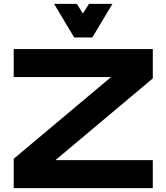

<svg xmlns="http://www.w3.org/2000/svg" viewBox="-20 -974 861 994"><path d="M51 0V-152L555 -575H51V-720H771V-568L267 -145H771V0ZM364 -780 260 -954H378L409 -904L441 -954H562L458 -780Z"/></svg>

Font: Orbitron ExtraBold
Style: Regular
Weight: 800
Designer: Matt McInerney
Foundry: The League of Moveable Type
Version: Version 2.001